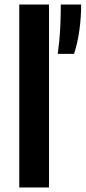

<svg xmlns="http://www.w3.org/2000/svg" viewBox="-20 -828 378 848"><path d="M65 0V-808H196.5V0ZM235 -590Q243 -645.5 245.8 -699.5Q248.5 -753.5 248.5 -808H338.5Q338.5 -751 330.5 -693.8Q322.5 -636.5 307 -590Z"/></svg>

Font: Encode Sans SmBold
Style: Regular
Weight: 600
Designer: Multiple Designers
Foundry: Impallari Type
Version: Version 3.002; ttfautohint (v1.8.3) -l 8 -r 50 -G 200 -x 14 